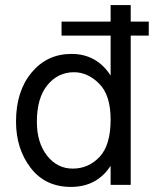

<svg xmlns="http://www.w3.org/2000/svg" viewBox="-20 -727 607 755"><path d="M125 -248Q125 -166 165 -115Q205 -64 266 -64Q328 -64 371.5 -110Q415 -156 415 -257Q415 -353 370 -398Q325 -443 271 -443Q208 -443 166.5 -392.5Q125 -342 125 -248ZM494 0H415V-75Q361 8 259 8Q158 8 100.5 -67Q43 -142 43 -249Q43 -368 104 -441.5Q165 -515 261 -515Q360 -515 415 -430V-587H222V-642H415V-707H494V-642H565V-587H494Z"/></svg>

Font: Hind Siliguri
Style: Regular
Weight: 400
Designer: Jyotish Sonowal
Foundry: Indian Type Foundry
Version: Version 1.001;PS 1.0;hotconv 1.0.86;makeotf.lib2.5.63406; tt